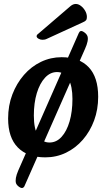

<svg xmlns="http://www.w3.org/2000/svg" viewBox="-20 -780 529 970"><path d="M95 169Q88 172 76.5 164Q65 156 61 146Q54 124 72 82L378 -613Q382 -622 388 -623Q394 -625 406 -616.5Q418 -608 422 -597Q429 -576 409 -532L105 157Q102 166 95 169ZM209 15Q119 15 70 -35Q21 -85 21 -181Q21 -247 42.5 -303Q64 -359 101 -401.5Q138 -444 187 -467.5Q236 -491 291 -491Q380 -491 428 -440.5Q476 -390 476 -291Q476 -227 455.5 -171.5Q435 -116 398.5 -74Q362 -32 313.5 -8.5Q265 15 209 15ZM230 -60Q265 -60 291 -88.5Q317 -117 331.5 -166.5Q346 -216 346 -280Q346 -344 326.5 -380Q307 -416 268 -416Q234 -416 207.5 -387.5Q181 -359 166 -309.5Q151 -260 151 -196Q151 -130 171.5 -95Q192 -60 230 -60ZM174 -610Q165 -604 165 -597Q165 -590 174.5 -584.5Q184 -579 194 -579Q200 -579 205.5 -580Q211 -581 217 -584L398 -667Q410 -672 414.5 -677.5Q419 -683 419 -694Q419 -710 410.5 -725Q402 -740 389 -750Q376 -760 363 -760Q349 -760 336 -749Z"/></svg>

Font: Alkatra Medium
Style: Regular
Weight: 500
Designer: Suman Bhandary
Version: Version 1.100;gftools[0.9.22]